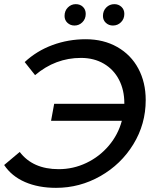

<svg xmlns="http://www.w3.org/2000/svg" viewBox="-23 -897 752 925"><path d="M679 -415Q679 -299 619.5 -202Q560 -105 460.5 -48.5Q361 8 247 8Q162 8 97.5 -20Q33 -48 -3 -102L72 -165Q135 -82 260 -82Q330 -82 393 -112Q456 -142 501 -195Q546 -248 564 -315H223L238 -397H576V-400Q576 -463 550.5 -512.5Q525 -562 477.5 -590Q430 -618 367 -618Q244 -618 146 -535L96 -598Q154 -652 230 -680Q306 -708 390 -708Q476 -708 542 -670.5Q608 -633 643.5 -566.5Q679 -500 679 -415ZM288 -820Q288 -845 304 -861Q320 -877 342 -877Q363 -877 376.5 -864Q390 -851 390 -830Q390 -806 374 -790Q358 -774 336 -774Q316 -774 302 -787Q288 -800 288 -820ZM473 -820Q473 -845 489 -861Q505 -877 528 -877Q548 -877 562 -864Q576 -851 576 -830Q576 -806 560 -790Q544 -774 521 -774Q501 -774 487 -787Q473 -800 473 -820Z"/></svg>

Font: Montserrat Alternates Medium
Style: Italic
Weight: 500
Italic angle: -11.3°
Designer: Julieta Ulanovsky
Foundry: Julieta Ulanovsky
Version: Version 7.200